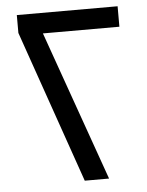

<svg xmlns="http://www.w3.org/2000/svg" viewBox="-50 -715 579 757"><g transform="rotate(-5 239.5 -337.0)"><path d="M44.9 -603V-673.8H443.8V-592.8H141.1L351.1 0H254.9Z"/></g></svg>

Font: Noto Kufi Arabic
Style: Regular
Weight: 400
Designer: Monotype Design team
Foundry: Monotype Imaging Inc.
Version: Version 1.02